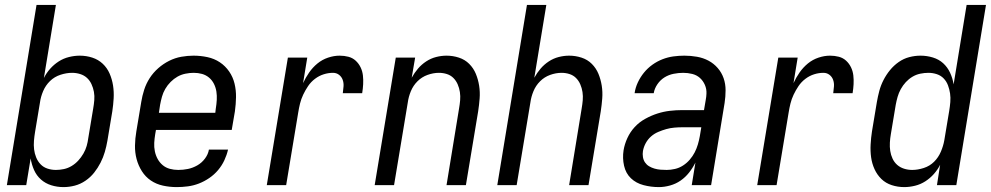

<svg xmlns="http://www.w3.org/2000/svg" viewBox="-20 -755 4041 783"><path d="M239 8Q213 8 189 0.5Q165 -7 147 -23Q129 -39 119 -61.5Q109 -84 105 -109L87 0H8L129 -735H208L159 -437Q169 -457 184.5 -474.5Q200 -492 219.5 -504.5Q239 -517 261.5 -522.5Q284 -528 305 -528Q332 -528 356.5 -520Q381 -512 399 -495Q417 -478 427 -455Q437 -432 441 -406.5Q445 -381 443.5 -354Q442 -327 438 -301L418 -181Q414 -158 407.5 -135.5Q401 -113 390 -91.5Q379 -70 364 -51Q349 -32 328.5 -18Q308 -4 285 2Q262 8 239 8ZM208 -62Q224 -62 240.5 -65.5Q257 -69 272 -78Q287 -87 299 -100Q311 -113 320 -128.5Q329 -144 333.5 -160Q338 -176 340 -192L360 -312Q363 -329 364.5 -346.5Q366 -364 363 -380.5Q360 -397 353 -412Q346 -427 334.5 -437.5Q323 -448 307 -453Q291 -458 274 -458Q251 -458 226.5 -450Q202 -442 184 -424.5Q166 -407 156 -383.5Q146 -360 143 -337L123 -217Q120 -199 118.5 -181Q117 -163 119 -146Q121 -129 127.5 -113Q134 -97 145.5 -85Q157 -73 173.5 -67.5Q190 -62 208 -62Z M701 8Q672 8 644.5 2Q617 -4 595 -19Q573 -34 558.5 -57Q544 -80 537 -106.5Q530 -133 530.5 -161.5Q531 -190 536 -219L556 -339Q560 -364 568 -389Q576 -414 590.5 -436.5Q605 -459 625.5 -477Q646 -495 670 -507Q694 -519 719.5 -523.5Q745 -528 769 -528Q798 -528 826 -522Q854 -516 876.5 -501Q899 -486 914.5 -463.5Q930 -441 936.5 -414Q943 -387 942.5 -358.5Q942 -330 938 -301L925 -225H616L613 -208Q610 -190 609 -172.5Q608 -155 611.5 -138Q615 -121 623 -106.5Q631 -92 643.5 -81.5Q656 -71 672.5 -66.5Q689 -62 707 -62Q727 -62 746.5 -66Q766 -70 784.5 -80.5Q803 -91 816 -108.5Q829 -126 832 -145H910Q905 -123 895 -101.5Q885 -80 869.5 -61.5Q854 -43 833.5 -29Q813 -15 791 -6.5Q769 2 746 5Q723 8 701 8ZM858 -295 860 -312Q863 -330 864 -347.5Q865 -365 862.5 -381.5Q860 -398 852.5 -413Q845 -428 832.5 -438.5Q820 -449 804 -453.5Q788 -458 770 -458Q754 -458 736.5 -454.5Q719 -451 704 -442.5Q689 -434 676 -421Q663 -408 654 -392.5Q645 -377 640.5 -360.5Q636 -344 633 -328L628 -295Z M1068 0 1154 -520H1233L1216 -416Q1226 -438 1240.5 -459Q1255 -480 1274.5 -496Q1294 -512 1318 -520Q1342 -528 1365 -528Q1384 -528 1401 -523.5Q1418 -519 1430.5 -507.5Q1443 -496 1450.5 -480.5Q1458 -465 1460 -447.5Q1462 -430 1461 -411.5Q1460 -393 1457 -375H1378Q1380 -389 1381 -403Q1382 -417 1377.5 -429.5Q1373 -442 1362.5 -450Q1352 -458 1338 -458Q1319 -458 1300 -452Q1281 -446 1264.5 -433.5Q1248 -421 1236.5 -404Q1225 -387 1216.5 -369Q1208 -351 1203.5 -332.5Q1199 -314 1196 -295L1147 0Z M1508 0 1594 -520H1673L1659 -438Q1670 -458 1684.5 -475Q1699 -492 1718 -504.5Q1737 -517 1758.5 -522.5Q1780 -528 1801 -528Q1827 -528 1851.5 -520Q1876 -512 1893.5 -494.5Q1911 -477 1920.5 -454Q1930 -431 1934 -405.5Q1938 -380 1936 -353.5Q1934 -327 1930 -301L1880 0H1801L1852 -312Q1855 -329 1856.5 -346Q1858 -363 1855.5 -379.5Q1853 -396 1846.5 -411Q1840 -426 1829 -437Q1818 -448 1802.5 -453Q1787 -458 1770 -458Q1747 -458 1723.5 -449.5Q1700 -441 1682.5 -423.5Q1665 -406 1655.5 -383Q1646 -360 1643 -337L1587 0Z M2008 0 2129 -735H2208L2159 -438Q2170 -458 2184.5 -475Q2199 -492 2218 -504.5Q2237 -517 2258.5 -522.5Q2280 -528 2301 -528Q2327 -528 2351.5 -520Q2376 -512 2393.5 -494.5Q2411 -477 2420.5 -454Q2430 -431 2434 -405.5Q2438 -380 2436 -353.5Q2434 -327 2430 -301L2380 0H2301L2352 -312Q2355 -329 2356.5 -346Q2358 -363 2355.5 -379.5Q2353 -396 2346.5 -411Q2340 -426 2329 -437Q2318 -448 2302.5 -453Q2287 -458 2270 -458Q2247 -458 2223.5 -449.5Q2200 -441 2182.5 -423.5Q2165 -406 2155.5 -383Q2146 -360 2143 -337L2087 0Z M2667 8Q2635 8 2604.5 0Q2574 -8 2553 -28Q2532 -48 2525 -79Q2518 -110 2523 -142Q2527 -167 2538.5 -192Q2550 -217 2568.5 -237Q2587 -257 2611.5 -270.5Q2636 -284 2661 -292Q2686 -300 2711.5 -303Q2737 -306 2763 -306H2851L2858 -347Q2859 -353 2860 -360Q2861 -367 2861 -373Q2862 -392 2854.5 -409Q2847 -426 2834 -437.5Q2821 -449 2803 -453.5Q2785 -458 2766 -458Q2747 -458 2727 -454Q2707 -450 2690 -439.5Q2673 -429 2661 -411.5Q2649 -394 2646 -375H2568Q2571 -397 2581 -418.5Q2591 -440 2606 -458.5Q2621 -477 2640.5 -491Q2660 -505 2682 -513.5Q2704 -522 2726.5 -525Q2749 -528 2771 -528Q2797 -528 2822.5 -523.5Q2848 -519 2869.5 -507.5Q2891 -496 2907 -477.5Q2923 -459 2931 -436Q2939 -413 2939 -387Q2939 -361 2935 -335L2880 0H2801L2816 -92Q2805 -70 2790 -51Q2775 -32 2755.5 -18.5Q2736 -5 2712.5 1.5Q2689 8 2667 8ZM2699 -62Q2715 -62 2732.5 -66Q2750 -70 2765.5 -80Q2781 -90 2793 -104Q2805 -118 2813 -133.5Q2821 -149 2826 -166Q2831 -183 2834 -200L2840 -236H2763Q2747 -236 2730 -234.5Q2713 -233 2697 -228.5Q2681 -224 2664.5 -217Q2648 -210 2635 -198.5Q2622 -187 2613.5 -171.5Q2605 -156 2602 -139Q2600 -127 2602 -114.5Q2604 -102 2610.5 -92.5Q2617 -83 2627 -77Q2637 -71 2649 -67.5Q2661 -64 2673.5 -63Q2686 -62 2699 -62Z M3068 0 3154 -520H3233L3216 -416Q3226 -438 3240.5 -459Q3255 -480 3274.5 -496Q3294 -512 3318 -520Q3342 -528 3365 -528Q3384 -528 3401 -523.5Q3418 -519 3430.5 -507.5Q3443 -496 3450.5 -480.5Q3458 -465 3460 -447.5Q3462 -430 3461 -411.5Q3460 -393 3457 -375H3378Q3380 -389 3381 -403Q3382 -417 3377.5 -429.5Q3373 -442 3362.5 -450Q3352 -458 3338 -458Q3319 -458 3300 -452Q3281 -446 3264.5 -433.5Q3248 -421 3236.5 -404Q3225 -387 3216.5 -369Q3208 -351 3203.5 -332.5Q3199 -314 3196 -295L3147 0Z M3668 8Q3641 8 3616.5 0Q3592 -8 3574.5 -25Q3557 -42 3546.5 -65Q3536 -88 3532.5 -113.5Q3529 -139 3530.5 -166Q3532 -193 3536 -219L3556 -339Q3560 -362 3566 -384.5Q3572 -407 3583 -428.5Q3594 -450 3609.5 -469Q3625 -488 3645 -502Q3665 -516 3688 -522Q3711 -528 3734 -528Q3760 -528 3784.5 -520.5Q3809 -513 3826.5 -497Q3844 -481 3854.5 -458.5Q3865 -436 3869 -411L3922 -735H4001L3880 0H3801L3814 -83Q3804 -63 3788.5 -45.5Q3773 -28 3753.5 -15.5Q3734 -3 3711.5 2.5Q3689 8 3668 8ZM3700 -62Q3723 -62 3747.5 -70Q3772 -78 3789.5 -95.5Q3807 -113 3817 -136.5Q3827 -160 3831 -183L3851 -303Q3854 -321 3855.5 -339Q3857 -357 3854.5 -374Q3852 -391 3846 -407Q3840 -423 3828.5 -435Q3817 -447 3800.5 -452.5Q3784 -458 3766 -458Q3750 -458 3733 -454.5Q3716 -451 3701 -442Q3686 -433 3674 -420Q3662 -407 3653.5 -391.5Q3645 -376 3640.5 -360Q3636 -344 3633 -328L3613 -208Q3610 -191 3609 -173.5Q3608 -156 3610.5 -139.5Q3613 -123 3620 -108Q3627 -93 3639 -82.5Q3651 -72 3667 -67Q3683 -62 3700 -62Z"/></svg>

Font: Iosevka Term Curly Oblique
Style: Regular
Weight: 400
Italic angle: -9°
Designer: Belleve Invis
Foundry: Belleve Invis
Version: Version 32.3.0